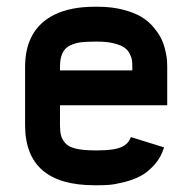

<svg xmlns="http://www.w3.org/2000/svg" viewBox="-20 -532 565 564"><path d="M267.6 -512.2Q308.6 -512.2 342 -503.4Q375.5 -494.6 396.2 -481.9Q417 -469.2 432.1 -450.7Q447.3 -432.1 454.6 -416.5Q461.9 -400.9 466.1 -381.8Q470.2 -362.8 470.7 -353.8Q471.2 -344.7 471.2 -335.4V-222.7H156.2V-164.6Q156.2 -146 159.2 -134.5Q162.1 -123 171.6 -111.8Q181.2 -100.6 202.4 -95.5Q223.6 -90.3 257.8 -90.3H267.6Q314.9 -90.3 336.4 -99.9Q357.9 -109.4 364.3 -129.4L461.9 -99.1Q453.1 -69.3 433.1 -47.4Q413.1 -25.4 391.8 -14.4Q370.6 -3.4 343.8 3.2Q316.9 9.8 300.5 11Q284.2 12.2 267.6 12.2H257.8Q53.7 12.2 53.7 -164.6V-335.4Q53.7 -445.3 138.7 -488.3Q186.5 -512.2 257.8 -512.2ZM257.8 -409.7Q232.4 -409.7 217 -407.7Q201.7 -405.8 186.3 -398.7Q170.9 -391.6 163.6 -376Q156.2 -360.4 156.2 -335.4V-325.2H368.7V-335.4Q368.7 -346.7 367.7 -354.7Q366.7 -362.8 361.1 -374Q355.5 -385.3 345.2 -392.3Q335 -399.4 315.2 -404.5Q295.4 -409.7 267.6 -409.7Z"/></svg>

Font: Anka/Coder Condensed
Style: Bold
Weight: 700
Width: 4
Monospace: yes
Version: Version 001.100